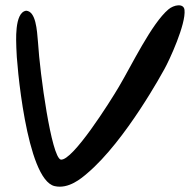

<svg xmlns="http://www.w3.org/2000/svg" viewBox="-20 -688 709 717"><path d="M594 -430C612 -462 675 -598 669 -651C666 -677 629 -670 609 -653C546 -600 471 -443 424 -364C391 -308 251 -86 207 -92C172 -101 129 -413 122 -529C118 -577 114 -645 78 -648C32 -642 41 -528 41 -510C41 -461 78 -17 184 7C236 19 284 -22 306 -41C450 -163 591 -425 594 -430Z"/></svg>

Font: Carybe
Style: Regular
Weight: 400
Designer: Genilson Lima Santos
Foundry: Genilson Lima Santos
Version: Version 1.010;PS 001.010;hotconv 1.0.70;makeotf.lib2.5.58329